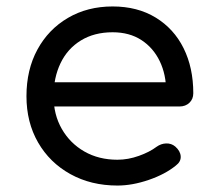

<svg xmlns="http://www.w3.org/2000/svg" viewBox="-20 -571 659 595"><path d="M344 4Q262 4 198 -31.5Q134 -67 98 -129.5Q62 -192 62 -273Q62 -355 96 -417.5Q130 -480 190.5 -515.5Q251 -551 329 -551Q406 -551 462.5 -516.5Q519 -482 549 -421.5Q579 -361 579 -282Q579 -264 567 -252.5Q555 -241 536 -241H126V-316H537L495 -287Q495 -340 475 -381.5Q455 -423 418 -447Q381 -471 329 -471Q272 -471 230.5 -445.5Q189 -420 167.5 -375Q146 -330 146 -273Q146 -216 171.5 -171.5Q197 -127 241.5 -101.5Q286 -76 344 -76Q377 -76 410.5 -88Q444 -100 465 -116Q479 -126 495 -126.5Q511 -127 523 -117Q539 -103 540 -86.5Q541 -70 525 -58Q492 -31 441 -13.5Q390 4 344 4Z"/></svg>

Font: Comfortaa SemiBold
Style: Regular
Weight: 600
Designer: Johan Aakerlund
Foundry: Johan Aakerlund
Version: Version 3.104; ttfautohint (v1.8.1.43-b0c9)